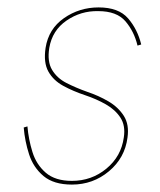

<svg xmlns="http://www.w3.org/2000/svg" viewBox="-20 -488 431 518"><path d="M54 -147 44 -144Q47 -107 58.5 -71.5Q70 -36 97.5 -13Q125 10 174 10Q231 10 274 -26Q317 -62 324 -117Q329 -152 314 -175.5Q299 -199 272.5 -214.5Q246 -230 216 -240Q185 -251 159.5 -264Q134 -277 120.5 -299.5Q107 -322 113 -359Q121 -406 159.5 -432.5Q198 -459 245 -458Q295 -458 318.5 -430.5Q342 -403 351 -365L361 -368Q351 -409 325.5 -438.5Q300 -468 246 -468Q194 -468 152.5 -439Q111 -410 103 -359Q97 -319 110.5 -295Q124 -271 150.5 -256.5Q177 -242 210 -231Q240 -221 265.5 -206.5Q291 -192 305 -170.5Q319 -149 314 -117Q307 -66 267 -33Q227 0 174 0Q129 0 103.5 -22Q78 -44 67.5 -78Q57 -112 54 -147Z"/></svg>

Font: Jost* 200 Hairline Italic
Style: Italic
Weight: 100
Italic angle: -10°
Version: Version 3.200; ttfautohint (v0.97) -l 8 -r 50 -G 200 -x 14 -